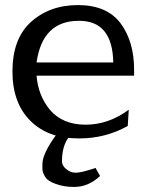

<svg xmlns="http://www.w3.org/2000/svg" viewBox="-20 -530 580 756"><path d="M199 194Q231 206 269 206H273Q328 206 374 163L356 131Q354 133 325 141Q295 150 277 150Q258 150 241 136Q224 122 224 106Q224 48 248 14L268 -14L213 -15L207 -7Q147 73 147 116Q147 123 147 135Q147 148 157 165Q167 183 199 194ZM124 -284Q147 -448 290 -448H292Q423 -448 426 -284ZM487 -98Q407 -39 317 -39Q227 -39 177 -97Q130 -154 124 -232H508V-256Q508 -366 455 -438Q401 -510 287 -510Q172 -510 97 -439Q29 -373 29 -249Q29 -125 99 -55Q168 15 289 15Q291 15 293 15Q395 15 483 -34Z"/></svg>

Font: Sawarabi Mincho
Style: Regular
Weight: 400
Version: Version 1.082; ttfautohint (v1.8.4.7-5d5b)